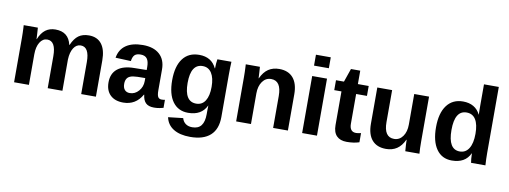

<svg xmlns="http://www.w3.org/2000/svg" viewBox="-70 -1132 4639 1750"><g transform="rotate(10 2249.0 -256.5)"><path d="M517.1 0H380.9V-295.9Q380.9 -436 300.8 -436Q258.8 -436 232.9 -393.8Q207 -351.6 207 -283.2V0H69.8V-410.2Q69.8 -435.5 69.1 -457.5Q68.4 -479.5 67.4 -500Q66.4 -520.5 65.9 -527.8H196.8Q198.7 -515.6 200.2 -478Q203.1 -437.5 203.1 -422.9H205.1Q229.5 -482.9 267.3 -511Q305.2 -539.1 358.9 -539.1Q480 -539.1 505.9 -422.9H508.8Q535.6 -484.9 573.2 -512Q610.8 -539.1 668.9 -539.1Q746.1 -539.1 786.6 -486.6Q827.1 -434.1 827.1 -335V0H690.9V-295.9Q690.9 -436 610.8 -436Q570.8 -436 545.4 -397Q520 -357.9 517.1 -290Z M1080.6 9.8Q1003.4 9.8 960.4 -32Q917.5 -73.7 917.5 -148.9Q917.5 -230.5 970.9 -273.9Q1024.4 -317.4 1126.5 -317.9L1240.7 -319.8V-347.2Q1240.7 -399.4 1222.2 -424.3Q1203.6 -449.2 1162.6 -449.2Q1125 -449.2 1107.4 -432.1Q1089.8 -415 1084.5 -375L941.9 -380.9Q954.6 -458 1012.2 -498Q1069.8 -538.1 1168.5 -538.1Q1268.1 -538.1 1322.8 -488.5Q1377.4 -439 1377.4 -349.1V-155.8Q1377.4 -112.3 1387.5 -95.2Q1397.5 -78.1 1420.9 -78.1Q1437 -78.1 1451.7 -81.1V-6.8Q1448.7 -6.3 1441.2 -4.4Q1433.6 -2.4 1431.4 -2Q1429.2 -1.5 1422.9 0Q1416.5 1.5 1413.8 1.7Q1411.1 2 1405.5 2.9Q1399.9 3.9 1396 4.4Q1392.1 4.9 1386.5 5.1Q1380.9 5.4 1375.5 5.6Q1370.1 5.9 1363.8 5.9Q1313.5 5.9 1288.3 -19Q1263.2 -43.9 1257.8 -94.2H1254.9Q1195.8 9.8 1080.6 9.8ZM1240.7 -217.8V-245.1L1169.4 -244.1Q1123.5 -242.7 1101.6 -232.9Q1060.5 -215.8 1060.5 -160.2Q1060.5 -124 1077.6 -105Q1094.7 -85.9 1124.5 -85.9Q1172.4 -85.9 1206.5 -124.8Q1240.7 -163.6 1240.7 -217.8Z M1735.4 211.9Q1639.2 211.9 1580.3 175Q1521.5 138.2 1507.3 69.8L1644.5 54.2Q1653.3 85.9 1677.5 104Q1701.7 122.1 1739.3 122.1Q1795.4 122.1 1822.3 86.9Q1849.1 51.8 1849.1 -18.1V-45.9L1850.1 -98.1H1849.1Q1803.2 -1 1679.2 -1Q1586.9 -1 1536.1 -70.8Q1485.4 -140.6 1485.4 -269Q1485.4 -398.4 1538.1 -468.8Q1590.8 -539.1 1689.5 -539.1Q1804.2 -539.1 1849.1 -442.9H1851.6Q1851.6 -450.7 1853.5 -488.8Q1856 -512.2 1858.4 -527.8H1988.3Q1985.4 -475.1 1985.4 -405.8V-16.1Q1985.4 96.7 1921.6 154.3Q1857.9 211.9 1735.4 211.9ZM1850.1 -271Q1850.1 -353 1821 -398.4Q1792 -443.8 1738.3 -443.8Q1628.4 -443.8 1628.4 -269Q1628.4 -96.2 1737.3 -96.2Q1792 -96.2 1821 -141.8Q1850.1 -187.5 1850.1 -271Z M2604 0H2467.3V-295.9Q2467.3 -436 2373 -436Q2323.2 -436 2292.7 -393.3Q2262.2 -350.6 2262.2 -283.2V0H2125V-410.2Q2125 -435.5 2124.3 -457.5Q2123.5 -479.5 2122.6 -500Q2121.6 -520.5 2121.1 -527.8H2252Q2253.9 -515.6 2255.4 -478Q2258.3 -437.5 2258.3 -422.9H2260.3Q2287.6 -482.9 2329.6 -511Q2371.6 -539.1 2430.2 -539.1Q2514.2 -539.1 2559.1 -486.6Q2604 -434.1 2604 -335Z M2873 -624H2735.8V-725.1H2873ZM2873 0H2735.8V-527.8H2873Z M3148.9 8.8Q3087.9 8.8 3055.4 -24.7Q3022.9 -58.1 3022.9 -124V-436H2956.1V-527.8H3029.8L3072.8 -651.9H3158.7V-527.8H3258.8V-436H3158.7V-161.1Q3158.7 -85.9 3218.8 -85.9Q3236.8 -85.9 3264.6 -92.8V-7.8Q3214.4 8.8 3148.9 8.8Z M3338.4 -527.8H3475.6V-231.9Q3475.6 -92.8 3569.3 -92.8Q3619.1 -92.8 3649.7 -135.3Q3680.2 -177.7 3680.2 -245.1V-527.8H3817.4V-118.2Q3817.4 -45.4 3821.3 0H3690.4Q3684.6 -70.3 3684.6 -105H3682.1Q3654.8 -45.9 3612.8 -18.1Q3570.8 9.8 3512.2 9.8Q3427.7 9.8 3383.1 -42Q3338.4 -93.8 3338.4 -192.9Z M4432.1 0H4299.3Q4296.9 -12.2 4294.4 -36.1Q4293.9 -43.5 4293.5 -54.2Q4293 -64.9 4292.5 -72.5Q4292 -80.1 4292 -85.9H4290Q4245.6 9.8 4121.1 9.8Q4029.3 9.8 3978.8 -62.3Q3928.2 -134.3 3928.2 -264.2Q3928.2 -395 3981.4 -466.6Q4034.7 -538.1 4131.3 -538.1Q4188 -538.1 4228.8 -514.4Q4269.5 -490.7 4291 -444.8H4292L4291 -532.2V-725.1H4428.2V-115.2Q4428.2 -58.6 4432.1 0ZM4293 -267.1Q4293 -354 4264.6 -399.4Q4236.3 -444.8 4180.2 -444.8Q4071.3 -444.8 4071.3 -264.2Q4071.3 -84 4179.2 -84Q4233.4 -84 4263.2 -131.8Q4293 -179.7 4293 -267.1Z"/></g></svg>

Font: Libra Sans Modern
Style: Bold
Weight: 700
Foundry: Stefan Peev, Context Ltd
Version: Version 1.000